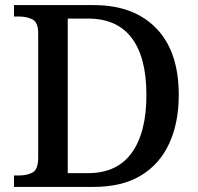

<svg xmlns="http://www.w3.org/2000/svg" viewBox="-20 -734 778 754"><path d="M35 0V-45H56Q87 -45 108.5 -57Q130 -69 130 -115V-603Q130 -646 108 -657.5Q86 -669 56 -669H35V-714H348Q505 -714 593.5 -623Q682 -532 682 -361Q682 -252 644.5 -170.5Q607 -89 533 -44.5Q459 0 348 0ZM325 -54Q440 -54 497.5 -134Q555 -214 555 -361Q555 -508 497.5 -584.5Q440 -661 326 -661H246V-54Z"/></svg>

Font: Noto Serif Tamil Medium
Style: Regular
Weight: 500
Designer: Indian Type Foundry, Tom Grace, and the Monotype Design Team
Foundry: Monotype Imaging Inc.
Version: Version 2.004; ttfautohint (v1.8.4.7-5d5b)